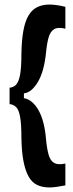

<svg xmlns="http://www.w3.org/2000/svg" viewBox="-20 -726 319 843"><path d="M22 -269V-341Q39 -342 50.5 -354Q62 -366 68 -397Q74 -428 74 -489Q75 -549 82.5 -590.5Q90 -632 105 -657.5Q120 -683 143 -694.5Q166 -706 197 -706Q212 -706 229.5 -703.5Q247 -701 267 -696V-600Q235 -608 218 -598Q201 -588 193.5 -562Q186 -536 182 -494Q178 -455 169.5 -423.5Q161 -392 148 -369Q135 -346 119 -332Q103 -318 85 -316V-295Q104 -292 120.5 -278Q137 -264 150 -240.5Q163 -217 171 -185Q179 -153 182 -115Q186 -73 193.5 -46.5Q201 -20 218 -10.5Q235 -1 267 -8V88Q247 92 228.5 94.5Q210 97 197 97Q166 97 143 86Q120 75 105.5 49Q91 23 83 -18.5Q75 -60 74 -121Q74 -180 68.5 -211.5Q63 -243 51.5 -255Q40 -267 22 -269Z"/></svg>

Font: Bricolage Grotesque Condensed SemiBold
Style: Regular
Weight: 600
Width: 3
Designer: Mathieu Triay
Foundry: Atelier Triay
Version: Version 1.000;gftools[0.9.30]